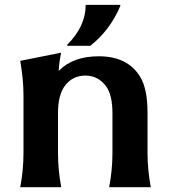

<svg xmlns="http://www.w3.org/2000/svg" viewBox="-20 -782 714 802"><path d="M482.4 -761.7V-756.8Q439.9 -656.2 357.4 -590.8H261.2V-595.7Q337.9 -671.9 337.9 -761.7ZM64.5 0Q78.1 -71.8 78.1 -143.6V-383.8Q78.1 -449.7 64.5 -527.8L235.4 -562Q227.1 -522.9 225.1 -485.8Q284.7 -546.9 392.6 -546.9Q514.6 -546.9 566.4 -459.5Q596.2 -409.7 596.2 -311.5V-143.6Q596.2 -73.2 609.9 0H436Q449.7 -71.8 449.7 -143.6V-309.6Q449.7 -385.3 422.9 -421.9Q389.6 -466.3 336.4 -466.3Q282.7 -466.3 250.5 -422.9Q222.2 -384.3 222.2 -309.6V-143.6Q222.2 -73.2 235.8 0Z"/></svg>

Font: Classica
Style: Bold
Weight: 700
Designer: Wojciech Kalinowski "wmk69" (wmk69@o2.pl)
Foundry: Wojciech Kalinowski "wmk69" (wmk69@o2.pl)
Version: Version 2.1.1; 2021-05-14